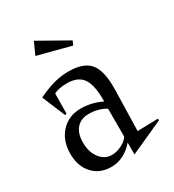

<svg xmlns="http://www.w3.org/2000/svg" viewBox="-157 -699 738 814"><g transform="rotate(-30 212.5 -292.5)"><path d="M27.8 -115.2Q27.8 -179.7 65.2 -219.7Q102.5 -259.8 161.1 -259.8Q214.4 -259.8 263.2 -235.8Q264.6 -314.5 241.7 -348.1Q218.8 -381.8 164.1 -381.8Q124.5 -381.8 100.1 -369.1L99.1 -271L90.8 -269L43.9 -381.8Q89.4 -403.3 124 -412.6Q158.7 -421.9 195.8 -421.9Q270 -421.9 300.3 -383.8Q330.6 -345.7 328.1 -253.9L323.2 -56.2L422.9 -59.1L424.8 -50.8L262.2 22.9V-35.2Q214.4 20 151.9 20Q95.7 20 61.8 -17.1Q27.8 -54.2 27.8 -115.2ZM98.1 -129.9Q98.1 -83 121.1 -53Q144 -22.9 179.2 -22.9Q202.6 -22.9 227.5 -35.4Q252.4 -47.9 262.2 -64.9V-201.2Q225.6 -223.1 179.2 -223.1Q141.1 -223.1 119.6 -198.7Q98.1 -174.3 98.1 -129.9ZM106.9 -548.8 133.8 -607.9 276.9 -526.9 268.1 -506.8Z"/></g></svg>

Font: Halibut Cnd
Style: Regular
Weight: 400
Width: 3
Designer: Matteo Maggi
Foundry: Collletttivo
Version: Version 3.080 | FøM Fix